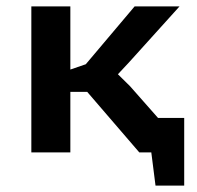

<svg xmlns="http://www.w3.org/2000/svg" viewBox="-20 -477 616 601"><path d="M252.9 -189.5H200.2V0H78.1V-457H200.2V-259.3L248.5 -275.9L401.4 -457H542L383.3 -281.2L349.1 -244.6L387.2 -207L474.6 -107.9H556.6V104H466.8L453.6 0H416Z"/></svg>

Font: PT Astra Sans
Style: Bold
Weight: 700
Designer: A.Korolkova, I. Chaeva
Foundry: ParaType Ltd
Version: Version 1.001; ttfautohint (v1.6)